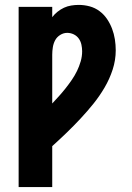

<svg xmlns="http://www.w3.org/2000/svg" viewBox="-20 -763 540 783"><path d="M56 0V-735H193V-693Q202 -705 214.5 -715Q227 -725 241 -731.5Q255 -738 270.5 -740.5Q286 -743 301 -743Q324 -743 346 -737Q368 -731 386 -717.5Q404 -704 416.5 -685.5Q429 -667 437 -646Q445 -625 448.5 -602.5Q452 -580 452 -558Q452 -518 439.5 -479.5Q427 -441 406.5 -406Q386 -371 361 -340Q336 -309 308.5 -279.5Q281 -250 252 -222Q223 -194 193 -167V0ZM193 -341Q207 -356 221 -371.5Q235 -387 248 -403.5Q261 -420 273 -437.5Q285 -455 294 -473.5Q303 -492 309 -512.5Q315 -533 315 -554Q315 -567 312 -581Q309 -595 301 -606Q293 -617 280.5 -623Q268 -629 254 -629Q239 -629 225.5 -620.5Q212 -612 205 -599Q198 -586 195.5 -570.5Q193 -555 193 -540Z"/></svg>

Font: Iosevka Term Curly Heavy
Style: Regular
Weight: 900
Designer: Belleve Invis
Foundry: Belleve Invis
Version: Version 32.3.0